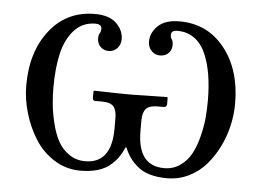

<svg xmlns="http://www.w3.org/2000/svg" viewBox="-40 -492 753 554"><g transform="rotate(5 336.5 -215.0)"><path d="M298.8 -147.9Q298.8 -170.4 289.6 -181.2Q280.3 -191.9 255.9 -191.9H236.8Q229 -191.9 229 -200.2V-219.2L231 -221.2Q298.8 -219.2 335 -219.2L441.9 -221.2L443.8 -219.2V-200.2Q443.8 -196.8 441.4 -194.3Q439 -191.9 436 -191.9H417Q393.1 -191.9 383.5 -181.2Q374 -170.4 374 -147.9V-117.2Q374 -16.1 451.2 -16.1Q477.5 -16.1 497.8 -30.5Q518.1 -44.9 529.5 -66.4Q541 -87.9 548.3 -116.9Q555.7 -146 557.9 -170.4Q560.1 -194.8 560.1 -220.2Q560.1 -262.2 554.4 -296.1Q548.8 -330.1 536.9 -357.2Q524.9 -384.3 504.2 -399.2Q483.4 -414.1 455.1 -414.1Q437 -414.1 437 -400.9Q437 -394 440.9 -388.2Q444.8 -382.3 444.8 -372.1Q444.8 -357.4 435.3 -348.1Q425.8 -338.9 411.1 -338.9Q396 -338.9 386 -349.6Q376 -360.4 376 -376Q376 -401.9 396.7 -421.9Q417.5 -441.9 459 -441.9Q540 -441.9 589.6 -379.6Q639.2 -317.4 639.2 -219.2Q639.2 -188.5 632.1 -156.5Q625 -124.5 610.1 -94.2Q595.2 -64 574.7 -40.3Q554.2 -16.6 524.9 -2.2Q495.6 12.2 461.9 12.2Q434.1 12.2 412.4 5.9Q390.6 -0.5 376.5 -12.5Q362.3 -24.4 353.5 -36.9Q344.7 -49.3 337.9 -65.9H335Q328.1 -49.3 319.3 -36.9Q310.5 -24.4 296.4 -12.5Q282.2 -0.5 260.5 5.9Q238.8 12.2 210.9 12.2Q169.4 12.2 135 -9.5Q100.6 -31.2 79.1 -65.7Q57.6 -100.1 45.9 -140.1Q34.2 -180.2 34.2 -219.2Q34.2 -317.4 83.5 -379.6Q132.8 -441.9 213.9 -441.9Q255.4 -441.9 276.1 -421.9Q296.9 -401.9 296.9 -376Q296.9 -360.4 287.1 -349.6Q277.3 -338.9 262.2 -338.9Q248 -338.9 238.5 -348.4Q229 -357.9 229 -372.1Q229 -384.3 232.9 -388.2Q235.8 -392.6 235.8 -400.9Q235.8 -414.1 217.8 -414.1Q180.7 -414.1 156.5 -387.5Q132.3 -360.8 122.6 -318.8Q112.8 -276.9 112.8 -220.2Q112.8 -195.3 115.2 -170.7Q117.7 -146 124.8 -116.9Q131.8 -87.9 143.3 -66.4Q154.8 -44.9 175.3 -30.5Q195.8 -16.1 222.2 -16.1Q298.8 -16.1 298.8 -117.2Z"/></g></svg>

Font: Linux Libertine G
Style: Regular
Weight: 400
Designer: Philipp H. Poll
Foundry: Philipp H. Poll
Version: Version 4.7.5